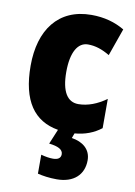

<svg xmlns="http://www.w3.org/2000/svg" viewBox="-89 -620 644 918"><g transform="rotate(10 232.5 -161.5)"><path d="M382 125C382 71 342 41 289 33L298 9C348 5 390 -11 426 -39V-181C383 -150 337 -132 291 -132C238 -132 208 -178 208 -274C208 -370 239 -421 288 -421C324 -421 357 -410 394 -388L441 -521C395 -548 343 -563 280 -563C119 -563 35 -447 35 -274C35 -103 99 -14 217 6L187 78C231 83 255 95 255 118C255 137 241 146 217 146C200 146 181 143 159 137V229C183 235 215 240 252 240C334 240 382 195 382 125Z"/></g></svg>

Font: Noto Sans Devanagari Condensed Black
Style: Regular
Weight: 900
Width: 3
Designer: Jelle Bosma - Monotype Design Team
Foundry: Monotype Imaging Inc.
Version: Version 2.004